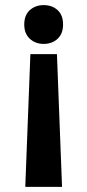

<svg xmlns="http://www.w3.org/2000/svg" viewBox="-20 -544 342 752"><path d="M203 -332 223 188H79L99 -332ZM151 -524Q184 -524 205.5 -504.5Q227 -485 227 -448Q227 -412 205.5 -392Q184 -372 151 -372Q119 -372 97 -392Q75 -412 75 -448Q75 -485 97 -504.5Q119 -524 151 -524Z"/></svg>

Font: AR One Sans
Style: Bold
Weight: 700
Designer: Niteesh Yadav
Foundry: Niteesh Yadav
Version: Version 1.001;gftools[0.9.33]